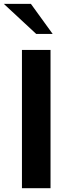

<svg xmlns="http://www.w3.org/2000/svg" viewBox="-35 -987 365 1007"><path d="M241.2 -809.1H154.8L-15.1 -966.8H127ZM230 0H80.1V-725.1H230Z"/></svg>

Font: Aurulent Sans
Style: Bold
Weight: 700
Version: Version 2007.05.04